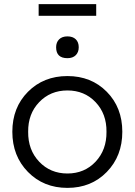

<svg xmlns="http://www.w3.org/2000/svg" viewBox="-20 -904 655 934"><path d="M499.5 -67.5Q424 10 308 10Q192 10 116 -67.5Q40 -145 40 -263Q40 -381 116 -457.5Q192 -534 308 -534Q424 -534 499.5 -457.5Q575 -381 575 -263Q575 -145 499.5 -67.5ZM117 -263Q116 -175 170.5 -117.5Q225 -60 308 -60Q391 -60 445 -117.5Q499 -175 498 -263Q499 -350 445 -407Q391 -464 308 -464Q225 -464 170.5 -407Q116 -350 117 -263ZM168 -827V-884H448V-827ZM253 -674Q253 -698 267.5 -712.5Q282 -727 308 -727Q334 -727 348.5 -713Q363 -699 363 -674Q363 -650 348.5 -635.5Q334 -621 308 -621Q253 -621 253 -674Z"/></svg>

Font: Easer Grotesk Light
Style: Regular
Weight: 300
Designer: Boardeaser, Bonnie Shaver-Troup, Thomas Jockin
Foundry: Lexend
Version: Version 1.008;Glyphs 3.1.2 (3151)